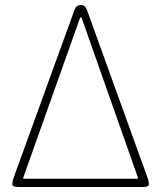

<svg xmlns="http://www.w3.org/2000/svg" viewBox="-20 -746 643 766"><path d="M53 0Q29 0 29 -11Q29 -22 34 -36L277 -706Q284 -726 302 -726Q320 -726 327 -706L569 -36Q574 -22 574 -11Q574 0 550 0ZM73 -38Q71 -33 76 -33H527Q532 -33 530 -38L307 -671Q305 -677 302.5 -677Q300 -677 298 -671Z"/></svg>

Font: Resource Han Rounded JP ExtraLight
Style: Regular
Weight: 250
Designer: Cyano Hao (round all glyphs); Ryoko NISHIZUKA 西塚涼子 (kana, bopomofo & ideographs); Paul D. Hunt (Latin, Greek & Cyrillic)
Foundry: Cyano Hao
Version: 0.990